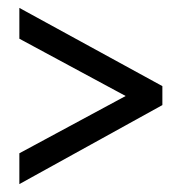

<svg xmlns="http://www.w3.org/2000/svg" viewBox="-20 -598 459 486"><path d="M29 -210 298 -355 29 -500V-578L391 -380V-332L29 -132Z"/></svg>

Font: Noto Sans Display ExtraCondensed
Style: Regular
Weight: 400
Width: 2
Version: Version 2.003